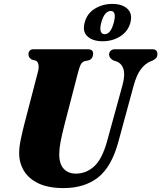

<svg xmlns="http://www.w3.org/2000/svg" viewBox="-20 -952 825 982"><path d="M528.5 -232.5 606.5 -516.5Q621 -569.5 611.2 -599.5Q601.5 -629.5 572.5 -639L560.5 -642.5Q537.5 -655 538 -673.5Q538 -684.5 545.8 -692.2Q553.5 -700 568.5 -700H759.5Q785 -700 785 -676Q785 -662.5 778.5 -655.2Q772 -648 760 -642L751 -638.5Q722.5 -627 700.5 -598Q678.5 -569 663 -512L585.5 -227Q550.5 -98 481 -44Q411.5 10 305.5 10Q227.5 10 177 -14Q126.5 -38 102 -79Q77.5 -120 78 -171Q78 -200 86.8 -241.5Q95.5 -283 104 -315.5L175 -588.5Q179.5 -607 176.5 -621.8Q173.5 -636.5 164 -641.5L142.5 -647Q133 -654 129.2 -659.5Q125.5 -665 125.5 -675.5Q125.5 -685.5 132 -692.8Q138.5 -700 150 -700H430Q456.5 -700 456.5 -676.5Q456 -667 451.8 -658.2Q447.5 -649.5 436 -644L412 -639Q399 -634 392.8 -621.8Q386.5 -609.5 379.5 -583L310.5 -317Q296 -261 289.5 -225.5Q283 -190 283 -165Q282.5 -114 305.8 -89Q329 -64 368.5 -64Q421 -64 462 -101.5Q503 -139 528.5 -232.5ZM504.5 -741Q455 -741 427.8 -765.5Q400.5 -790 413 -836.5Q425 -883 465 -907.5Q505 -932 554.5 -932Q605.5 -932 632 -906.8Q658.5 -881.5 647 -836.5Q635 -791.5 595.2 -766.2Q555.5 -741 504.5 -741ZM546 -896Q531.5 -896 518.8 -881.5Q506 -867 498 -836.5Q490 -806.5 495.2 -791.8Q500.5 -777 515 -777Q546.5 -777 562 -836.5Q577.5 -896 546 -896Z"/></svg>

Font: Fraunces 144pt S050 Black
Style: Italic
Weight: 900
Italic angle: -16°
Version: Version 1.000; ttfautohint (v1.8.3)